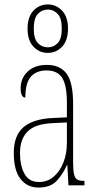

<svg xmlns="http://www.w3.org/2000/svg" viewBox="-20 -834 440 864"><path d="M153 10Q103 10 72.5 -28.5Q42 -67 42 -146Q42 -224 85.5 -261.5Q129 -299 218 -303L281 -306V-371Q281 -451 259.5 -484Q238 -517 190 -517Q143 -517 118.5 -488.5Q94 -460 94 -395Q73 -395 73 -438Q73 -482 104.5 -512Q136 -542 191 -542Q250 -542 279.5 -502.5Q309 -463 309 -366V-103Q309 -66 313.5 -48.5Q318 -31 328.5 -25.5Q339 -20 358 -20H360V0H288L283 -91H281Q262 -48 234 -19Q206 10 153 10ZM155 -15Q193 -15 221 -38.5Q249 -62 265 -102Q281 -142 281 -191V-283L219 -280Q139 -277 104.5 -242.5Q70 -208 70 -146Q70 -88 90.5 -51.5Q111 -15 155 -15ZM195 -596Q157 -596 130.5 -624Q104 -652 104 -705Q104 -758 130.5 -786Q157 -814 195 -814Q233 -814 259.5 -786Q286 -758 286 -705Q286 -652 259.5 -624Q233 -596 195 -596ZM196 -621Q221 -621 239.5 -640Q258 -659 258 -705Q258 -752 239.5 -771.5Q221 -791 196 -791Q169 -791 150.5 -771.5Q132 -752 132 -705Q132 -659 150.5 -640Q169 -621 196 -621Z"/></svg>

Font: Noto Serif Ethiopic ExtraCondensed Thin
Style: Regular
Weight: 100
Width: 2
Designer: Monotype Design Team
Foundry: Monotype Imaging Inc.
Version: Version 2.102; ttfautohint (v1.8.4.7-5d5b)